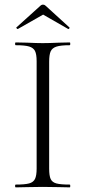

<svg xmlns="http://www.w3.org/2000/svg" viewBox="-20 -808 370 828"><path d="M281 -12Q283 -12 283 -6Q283 0 281 0Q251 0 234 -1L164 -2L97 -1Q79 0 48 0Q45 0 45 -6Q45 -12 48 -12Q87 -12 105.5 -17Q124 -22 131 -36.5Q138 -51 138 -81V-544Q138 -574 131 -588Q124 -602 105.5 -607.5Q87 -613 48 -613Q45 -613 45 -619Q45 -625 48 -625L97 -624Q139 -622 164 -622Q192 -622 234 -624L281 -625Q283 -625 283 -619Q283 -613 281 -613Q242 -613 223.5 -607Q205 -601 198.5 -586.5Q192 -572 192 -542V-81Q192 -50 198.5 -36Q205 -22 223 -17Q241 -12 281 -12ZM166 -788Q172 -788 177 -783L279 -690Q280 -690 280 -688Q280 -686 277.5 -684Q275 -682 274 -683L166 -745L57 -683Q55 -682 52 -685.5Q49 -689 51 -690L154 -783Q159 -788 166 -788Z"/></svg>

Font: Cormorant SC Light
Style: Regular
Weight: 300
Designer: Christian Thalmann (Catharsis Fonts)
Foundry: Catharsis Fonts
Version: Version 4.000